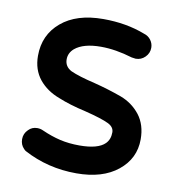

<svg xmlns="http://www.w3.org/2000/svg" viewBox="-66 -574 600 650"><g transform="rotate(10 234.5 -249.0)"><path d="M51.8 -99.1Q64 -111.8 82 -111.8Q92.8 -111.8 102.1 -107.4Q134.8 -92.8 165.3 -85.7Q195.8 -78.6 232.4 -78.6Q295.9 -78.6 319.8 -102.5Q334.5 -117.2 334.5 -141.6Q334.5 -159.7 314 -169.9Q290 -181.6 232.9 -195.8Q176.3 -208.5 137.7 -224.6Q94.2 -240.7 67.9 -272.9Q41.5 -305.7 41.5 -353.5Q41.5 -425.3 94 -469.7Q146.5 -514.2 238.3 -514.2Q317.4 -514.2 381.8 -489.3Q397 -484.9 405.8 -472.9Q414.6 -460.9 414.6 -446.3Q414.6 -427.7 401.1 -414.3Q387.7 -400.9 369.1 -400.9H368.7L355 -402.8Q296.9 -420.4 246.6 -420.4Q186.5 -420.4 157.2 -396Q139.2 -380.4 139.2 -358.4Q139.2 -333.5 162.6 -321.3Q190.4 -308.6 246.6 -295.4Q294.9 -283.2 340.8 -266.6Q381.3 -251.5 407.7 -217.8Q433.1 -184.6 433.1 -134.8Q433.1 -68.8 380.6 -26.4Q328.1 16.1 238.3 16.1Q140.1 16.1 57.1 -28.3Q53.7 -30.3 50.3 -34.2Q37.6 -46.9 37.6 -66.2Q37.6 -85.4 51.8 -99.1Z"/></g></svg>

Font: YuPearl-Medium
Style: Medium
Weight: 500
Designer: Max Yao
Foundry: Max-Everyday
Version: Version 1.011; ttfautohint (v1.8.3)